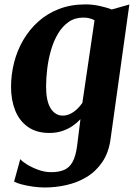

<svg xmlns="http://www.w3.org/2000/svg" viewBox="-20 -580 608 852"><path d="M471 34Q463 96.5 434.2 138.8Q405.5 181 364 205.8Q322.5 230.5 274.5 241.2Q226.5 252 179 252Q152.5 252 125.2 248Q98 244 76 238.2Q54 232.5 42.5 226L70 126Q77.5 136 99.2 149.5Q121 163 149.8 173.5Q178.5 184 207 184Q241.5 184 265 173.8Q288.5 163.5 302.2 138.2Q316 113 322 68.5L337 -51Q322 -35 301.8 -21Q281.5 -7 255.8 1.5Q230 10 199 10Q142 10 104 -16.8Q66 -43.5 47.5 -89.8Q29 -136 29 -194Q29 -249 42.5 -302.2Q56 -355.5 83 -402Q110 -448.5 149.8 -484.2Q189.5 -520 242 -540.2Q294.5 -560.5 360 -560.5Q391 -560.5 422.8 -553.5Q454.5 -546.5 476 -538L554 -560ZM399.5 -490Q390 -495.5 377.2 -498.8Q364.5 -502 350 -502Q312.5 -502 284.8 -482.8Q257 -463.5 237.8 -431.2Q218.5 -399 206.8 -359Q195 -319 189.8 -276.5Q184.5 -234 184.5 -195.5Q184.5 -164 189.5 -140Q194.5 -116 204.2 -100Q214 -84 227.8 -75.5Q241.5 -67 258 -67Q276 -67 292.5 -75.2Q309 -83.5 322.5 -96.5Q336 -109.5 345.5 -123.5Z"/></svg>

Font: Merriweather 36pt ExtraBold
Style: Italic
Weight: 800
Italic angle: -7.8°
Version: Version 2.101